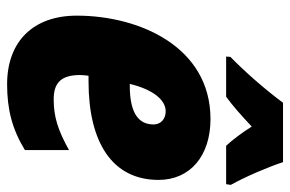

<svg xmlns="http://www.w3.org/2000/svg" viewBox="-158 -648 816 540"><g transform="rotate(90 250.0 -378.0)"><path d="M140 -618 139 -606H252C277 -624 304 -648 336 -678C352 -652 374 -623 390 -606H498L500 -619C477 -660 449 -726 436 -766H269C231 -715 184 -661 140 -618ZM217 10C287 10 343 -4 402 -40V-164C346 -133 309 -121 259 -121C214 -121 191 -141 191 -195C191 -202 192 -211 193 -219H209C381 -219 486 -286 486 -416C486 -505 418 -562 315 -562C111 -562 24 -361 24 -186C24 -64 96 10 217 10ZM221 -335H216C231 -398 260 -436 293 -436C315 -436 330 -422 330 -402C330 -365 306 -335 221 -335Z"/></g></svg>

Font: Noto Sans Condensed Black
Style: Italic
Weight: 900
Width: 3
Italic angle: -12°
Designer: Monotype Design Team
Foundry: Monotype Imaging Inc.
Version: Version 2.013